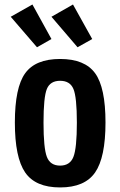

<svg xmlns="http://www.w3.org/2000/svg" viewBox="-20 -811 527 841"><path d="M45.1 -274.4Q45.1 -121.3 90.2 -55.6Q135.3 10 243.3 10Q351.2 10 396.6 -55.6Q442.1 -121.3 442.1 -274.4Q442.1 -427.6 396.7 -490.1Q351.2 -552.7 243.3 -552.7Q135.4 -552.7 90.3 -490.1Q45.1 -427.6 45.1 -274.4ZM170.6 -274Q170.6 -385.6 185.3 -421.4Q200 -457.1 243.3 -457.1Q286.6 -457.1 301.6 -421.4Q316.7 -385.6 316.7 -274Q316.7 -162.1 301.6 -123.9Q286.6 -85.6 243.3 -85.6Q200 -85.6 185.3 -123.9Q170.6 -162.1 170.6 -274ZM383.9 -640 299.7 -791.3 205.4 -737.6 319.7 -604ZM205.4 -640 122 -791.3 27 -737.6 142 -604Z"/></svg>

Font: Secuela Black
Style: Regular
Weight: 900
Designer: Fernando Haro
Foundry: deFharo
Version: Version 1.704